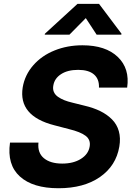

<svg xmlns="http://www.w3.org/2000/svg" viewBox="-20 -974 695 1004"><path d="M497.5 -516Q499.3 -560.7 471.4 -584.7Q443.5 -608.7 388.8 -608.7Q333.8 -608.7 299.4 -586.3Q264.9 -563.9 258.9 -527.3Q255.3 -508.5 261.5 -493.6Q267.8 -478.7 282.8 -468Q297.9 -457.4 316.2 -450.1Q334.5 -442.8 359 -437.1L421.5 -421.5Q468.8 -410.5 504.4 -392.9Q540.1 -375.4 565.7 -349.6Q591.3 -323.9 601.4 -288Q611.5 -252.1 604 -207.7Q587 -106.9 502.7 -48.3Q418.3 10.3 285.9 10.3Q151.6 10.3 83.8 -51.3Q16 -112.9 32.3 -228.3H181.1Q175.4 -175.1 209.5 -146.8Q243.6 -118.6 305.4 -118.6Q364 -118.6 403.2 -143.3Q442.5 -168 448.9 -208.1Q454.9 -242.9 427.9 -263.7Q400.9 -284.4 340.2 -299L264.2 -318.9Q74.9 -367.2 98.7 -517Q109.7 -582 153.8 -632.5Q197.8 -682.9 264.9 -710Q332 -737.2 411.2 -737.2Q532.3 -737.2 595.9 -676.3Q659.4 -615.4 644.9 -516ZM343 -792.6H213.8L214.8 -797.6L385.3 -953.8H497.9L615.4 -797.6L614.3 -792.6H485.4L428.6 -879.3Z"/></svg>

Font: Karasuma Gothic
Style: Bold Italic
Weight: 700
Italic angle: 9.39998°
Designer: Rasmus Andersson / Ryoko Nishizuka
Foundry: Genbu
Version: Version 1.00